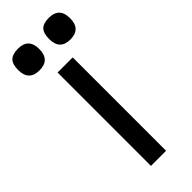

<svg xmlns="http://www.w3.org/2000/svg" viewBox="-244 -698 727 727"><g transform="rotate(-45 119.0 -335.0)"><path d="M160 0H79V-500H160ZM37 -670Q93 -670 93 -612Q93 -554 37 -554Q-20 -554 -20 -612Q-20 -643 -6.5 -656.5Q7 -670 37 -670ZM202 -670Q258 -670 258 -612Q258 -554 202 -554Q146 -554 146 -612Q146 -643 159 -656.5Q172 -670 202 -670Z"/></g></svg>

Font: Fivo Sans Modern
Style: Regular
Weight: 400
Designer: Alexander Slobzheninov
Foundry: Alexander Slobzheninov
Version: 1.0